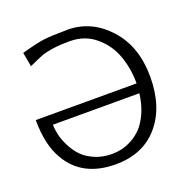

<svg xmlns="http://www.w3.org/2000/svg" viewBox="-129 -835 964 977"><g transform="rotate(-20 353.0 -347.0)"><path d="M29 -334H575Q575 -415 549.5 -485.5Q524 -556 466.5 -604Q409 -652 329 -652Q271 -652 233 -646Q195 -640 175 -632.5Q155 -625 100 -600L86 -677Q169 -700 207 -705Q245 -710 341 -711Q469 -709 560.5 -607.5Q652 -506 652 -343Q652 -178 567.5 -80.5Q483 17 336 17Q156 17 78 -117Q29 -199 29 -334ZM103 -282Q103 -257 109.5 -228Q116 -199 133 -164.5Q150 -130 175 -103Q200 -76 242 -57.5Q284 -39 336 -39Q361 -39 387 -44.5Q413 -50 444 -66.5Q475 -83 499.5 -109Q524 -135 544 -179.5Q564 -224 571 -282Z"/></g></svg>

Font: Coval
Style: ExtraLight
Weight: 250
Foundry: Context Ltd
Version: Version 001.000